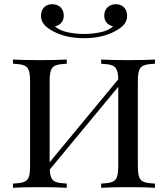

<svg xmlns="http://www.w3.org/2000/svg" viewBox="-20 -890 797 910"><path d="M42 0ZM633.3 -502V-106Q633.3 -68.4 639.4 -51.3Q645.5 -34.2 661.9 -27.8Q678.2 -21.5 714.4 -20V0Q672.9 -2.9 586.4 -2.9Q506.3 -2.9 459.5 0V-20Q495.6 -21.5 512 -27.8Q528.3 -34.2 534.4 -51.3Q540.5 -68.4 540.5 -106V-478.5L215.8 -86.4Q217.3 -58.6 224.4 -45.2Q231.4 -31.7 247.6 -26.6Q263.7 -21.5 296.4 -20V0Q250 -2.9 169.4 -2.9Q83 -2.9 41.5 0V-20Q77.6 -21.5 94 -27.8Q110.4 -34.2 116.5 -51.3Q122.6 -68.4 122.6 -106V-502Q122.6 -539.6 116.5 -556.6Q110.4 -573.7 94 -580.1Q77.6 -586.4 41.5 -587.9V-607.9Q83 -605 169.4 -605Q250 -605 296.4 -607.9V-587.9Q260.3 -586.4 243.9 -580.1Q227.5 -573.7 221.4 -556.6Q215.3 -539.6 215.3 -502V-121.1L540.5 -514.2Q539.6 -545.9 532.7 -560.5Q525.9 -575.2 509.8 -580.8Q493.7 -586.4 459.5 -587.9V-607.9Q506.3 -605 586.4 -605Q672.4 -605 714.4 -607.9V-587.9Q678.2 -586.4 661.9 -580.1Q645.5 -573.7 639.4 -556.6Q633.3 -539.6 633.3 -502ZM582.5 -814.9Q582.5 -794.4 571 -778.3Q559.6 -762.2 534.2 -747.1Q471.2 -709 378.4 -709Q286.1 -709 222.2 -747.1Q197.3 -762.2 185.8 -778.3Q174.3 -794.4 174.3 -814.9Q174.3 -840.3 189 -855.2Q203.6 -870.1 227.5 -870.1Q251.5 -870.1 266.8 -855.5Q282.2 -840.8 282.2 -815.9Q282.2 -795.4 270.8 -782.2Q259.3 -769 240.2 -765.1Q261.2 -745.6 300 -737.3Q338.9 -729 378.4 -729Q418 -729 456.8 -737.3Q495.6 -745.6 516.1 -765.1Q497.1 -769 485.6 -782.2Q474.1 -795.4 474.1 -815.9Q474.1 -840.8 490 -855.5Q505.9 -870.1 529.3 -870.1Q552.7 -870.1 567.6 -855.2Q582.5 -840.3 582.5 -814.9Z"/></svg>

Font: Playfair Display SC
Style: Regular
Weight: 400
Designer: Claus Eggers Sørensen
Foundry: Claus Eggers Sørensen
Version: Version 1.004;PS 001.004;hotconv 1.0.70;makeotf.lib2.5.58329